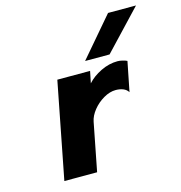

<svg xmlns="http://www.w3.org/2000/svg" viewBox="-101 -758 799 849"><g transform="rotate(-15 298.5 -334.0)"><path d="M176 -441H326L315 -387Q339 -414 377 -432.5Q415 -451 454 -451Q464 -451 476.5 -448Q489 -445 497 -441L470 -305Q462 -318 447 -324Q432 -330 413 -330Q386 -330 357.5 -313.5Q329 -297 308.5 -271.5Q288 -246 283 -220L240 0H90ZM469 -668H597L428 -489H316Z"/></g></svg>

Font: Teachers[wght] Italic
Style: Regular
Weight: 400
Designer: Alfredo Marco Pradil & Chank Diesel
Version: Version 1.000;Glyphs 3.1.2 (3151)